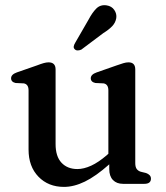

<svg xmlns="http://www.w3.org/2000/svg" viewBox="-20 -721 650 753"><path d="M92 -134.5V-366.5Q92 -390.5 73.5 -394L41 -395.5Q23.5 -399.5 23.5 -414Q23.5 -429 46 -437L125 -464.5Q140.5 -470.5 151.2 -473.5Q162 -476.5 170.5 -476.5Q198 -476.5 198 -448.5V-156Q198 -107.5 221.2 -82.8Q244.5 -58 283.5 -58Q308.5 -58 337.5 -71.2Q366.5 -84.5 399.5 -113L405 -118V-366.5Q405 -390.5 386.5 -394L354 -395.5Q336 -399.5 336 -414Q336 -429 359 -437L437.5 -464.5Q453 -470 463.8 -473.2Q474.5 -476.5 484 -476.5Q510.5 -476.5 510.5 -448.5V-81.5Q510.5 -66 516.2 -58.2Q522 -50.5 532 -47.5L552.5 -42.5Q572 -35.5 572 -20.5Q572 0 546 0H462.5Q437.5 0 423 -15Q408.5 -30 408.5 -58V-76.5Q355.5 -29.5 312.8 -8.8Q270 12 231 12Q169.5 12 130.8 -28Q92 -68 92 -134.5ZM327 -643.5Q342 -672 358 -687.8Q374 -703.5 398 -700Q418 -697 428.2 -682Q438.5 -667 436 -650Q433 -632 420.2 -618.5Q407.5 -605 385 -591L299 -526.5Q292.5 -523.5 285.2 -523.2Q278 -523 273.5 -527.5Q268 -532.5 269.2 -539.2Q270.5 -546 274.5 -552.5Z"/></svg>

Font: Fraunces 9pt Soft
Style: Regular
Weight: 400
Version: Version 1.000;[0bf87f6ff]